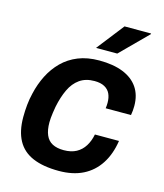

<svg xmlns="http://www.w3.org/2000/svg" viewBox="-110 -806 768 901"><g transform="rotate(15 273.5 -355.5)"><path d="M260 12Q184 12 133.5 -9.5Q83 -31 58.5 -76Q34 -121 34 -189Q34 -219 37 -249Q40 -279 47 -307Q58 -355 79 -396.5Q100 -438 132 -470Q164 -502 208.5 -520Q253 -538 311 -538Q379 -538 426.5 -519Q474 -500 499 -463.5Q524 -427 524 -374Q524 -363 523 -351.5Q522 -340 520 -329H397Q398 -336 398.5 -342.5Q399 -349 399 -356Q399 -381 390.5 -399.5Q382 -418 363 -428.5Q344 -439 314 -439Q271 -439 242 -418.5Q213 -398 195.5 -361Q178 -324 168 -275Q165 -258 163 -244Q161 -230 160 -218.5Q159 -207 159 -197Q159 -160 169.5 -135.5Q180 -111 202 -99.5Q224 -88 257 -88Q293 -88 318 -101.5Q343 -115 358.5 -140Q374 -165 380 -197H497Q487 -131 456.5 -84Q426 -37 377 -12.5Q328 12 260 12ZM280 -591 383 -723H512V-720L383 -591Z"/></g></svg>

Font: Archivo SemiBold SemiBold
Style: Italic
Weight: 600
Italic angle: -10°
Version: Version 2.001